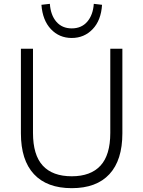

<svg xmlns="http://www.w3.org/2000/svg" viewBox="-20 -973 747 1001"><path d="M354 8Q225 8 157 -65Q89 -138 89 -278V-719H152V-280Q152 -165 203 -109.5Q254 -54 354 -54Q453 -54 504 -109.5Q555 -165 555 -280V-719H618V-278Q618 -138 550.5 -65Q483 8 354 8ZM354 -775Q289 -775 245.5 -821Q202 -867 196 -948L240 -953Q244 -894 274 -859.5Q304 -825 354 -825Q405 -825 435 -860Q465 -895 469 -953L512 -948Q507 -867 463 -821Q419 -775 354 -775Z"/></svg>

Font: Nunitoga
Style: Light
Weight: 300
Designer: Vernon Adams
Foundry: Vernon Adams
Version: Version 1.0